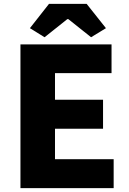

<svg xmlns="http://www.w3.org/2000/svg" viewBox="-20 -975 670 995"><path d="M86 0H569V-150H265V-308H514V-458H265V-596H558V-745H86ZM211 -782 329 -876H334L452 -782L529 -829L429 -955H234L135 -829Z"/></svg>

Font: Source Han Sans HK Heavy
Style: Regular
Weight: 900
Designer: Ryoko NISHIZUKA 西塚涼子 (kana, bopomofo & ideographs); Paul D. Hunt (Latin, Greek & Cyrillic); Sandoll Communications 산돌커뮤니
Foundry: Adobe
Version: Version 2.000;hotconv 1.0.107;makeotfexe 2.5.65593